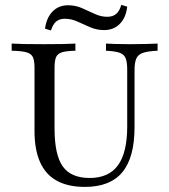

<svg xmlns="http://www.w3.org/2000/svg" viewBox="-20 -748 687 780"><path d="M325 11.3Q256.5 11.3 210.9 -13.7Q165.3 -38.7 142.7 -89.5Q120.2 -140.3 120.2 -216.1V-472.6Q120.2 -501.6 113.7 -515.7Q107.3 -529.8 87.5 -535.5Q67.7 -541.1 27.4 -541.9V-571Q63.7 -568.5 160.5 -568.5Q250 -568.5 286.3 -571V-541.9Q249.2 -541.1 231.5 -535.5Q213.7 -529.8 207.7 -515.7Q201.6 -501.6 201.6 -472.6V-226.6Q201.6 -118.5 235.1 -71.8Q268.5 -25 344.4 -25Q421.8 -25 459.3 -76.6Q496.8 -128.2 496.8 -234.7V-465.3Q496.8 -496 490.3 -511.7Q483.9 -527.4 465.3 -533.9Q446.8 -540.3 410.5 -541.9V-571Q424.2 -570.2 448.4 -569.4Q472.6 -568.5 507.3 -568.5Q549.2 -568.5 577.4 -569.4Q605.6 -570.2 620.2 -571V-541.9Q581.5 -540.3 561.3 -533.5Q541.1 -526.6 533.9 -510.5Q526.6 -494.4 526.6 -462.9V-231.5Q526.6 -108.1 477 -48.4Q427.4 11.3 325 11.3ZM403.2 -625.8Q373.4 -625.8 346.8 -637.1Q320.2 -648.4 295.2 -660.1Q270.2 -671.8 243.5 -671.8Q221 -671.8 207.7 -660.1Q194.4 -648.4 187.1 -624.2L162.9 -631.5Q168.5 -675 193.1 -700.8Q217.7 -726.6 256.5 -726.6Q287.1 -726.6 313.3 -714.9Q339.5 -703.2 364.9 -691.5Q390.3 -679.8 415.3 -679.8Q438.7 -679.8 452.4 -691.9Q466.1 -704 472.6 -728.2L496.8 -721Q491.9 -676.6 466.9 -651.2Q441.9 -625.8 403.2 -625.8Z"/></svg>

Font: Playfair
Style: Regular
Weight: 400
Designer: Claus Eggers Sørensen
Foundry: Claus Eggers Sørensen
Version: Version 2.001;gftools[0.9.30]